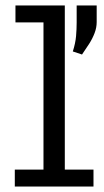

<svg xmlns="http://www.w3.org/2000/svg" viewBox="-20 -683 380 703"><path d="M34.2 0V-62H139.2V-601.1H36.6V-663.1H217.3V-62H322.3V0ZM280.3 -483.4 246.6 -494.6Q256.3 -524.9 258.5 -550.8Q260.7 -576.7 260.7 -600.6V-663.1H334V-602.1Q334 -582 326.4 -562Q318.8 -542 306.4 -522.5Q293.9 -502.9 280.3 -483.4Z"/></svg>

Font: Anaheim Medium
Style: Regular
Weight: 500
Version: Version 2.001